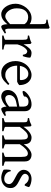

<svg xmlns="http://www.w3.org/2000/svg" viewBox="1106 -1904 811 3064"><g transform="rotate(90 1512.0 -371.5)"><path d="M512.7 -41Q467.8 -10.7 443.4 2Q418.9 14.6 405.3 14.6Q385.7 14.6 375 -18.1Q364.3 -50.8 364.3 -132.8V-622.1Q364.3 -649.4 362.8 -665Q361.3 -680.7 354.5 -689.5Q347.7 -698.2 333.5 -701.2Q319.3 -704.1 293 -706.1V-724.6Q333 -729.5 364.7 -739.3Q396.5 -749 421.9 -756.8L436.5 -742.2V-124Q436.5 -88.9 439.9 -73.7Q443.4 -58.6 448.2 -51.8Q453.1 -46.9 465.3 -48.8Q477.5 -50.8 506.8 -61.5ZM400.4 -127Q375 -94.7 353 -68.4Q331.1 -42 307.6 -23.4Q284.2 -4.9 259.3 4.9Q234.4 14.6 203.1 14.6Q175.8 14.6 147 -1Q118.2 -16.6 94.2 -46.9Q70.3 -77.1 54.7 -120.1Q39.1 -163.1 39.1 -216.8Q39.1 -258.8 56.2 -303.2Q73.2 -347.7 103 -384.8Q132.8 -421.9 175.3 -445.3Q217.8 -468.8 268.6 -468.8Q297.9 -468.8 328.1 -458.5Q358.4 -448.2 396.5 -410.2Q396.5 -395.5 394.5 -386.2Q392.6 -377 389.2 -370.6Q385.7 -364.3 380.4 -359.9Q375 -355.5 367.2 -349.6Q352.5 -380.9 321.8 -397.9Q291 -415 253.9 -415Q190.4 -415 151.4 -369.6Q112.3 -324.2 112.3 -232.4Q112.3 -190.4 124 -156.7Q135.7 -123 154.3 -99.6Q172.9 -76.2 195.3 -63Q217.8 -49.8 238.3 -49.8Q256.8 -49.8 275.4 -58.6Q293.9 -67.4 312 -81.1Q330.1 -94.7 347.7 -111.3Q365.2 -127.9 381.8 -144.5Q387.7 -141.6 393.1 -136.2Q398.4 -130.9 400.4 -127Z M895.5 -451.2Q899.4 -448.2 899.4 -433.6Q899.4 -418.9 895.5 -400.4Q891.6 -381.8 886.2 -362.3Q880.9 -342.8 875 -330.1H853.5Q847.7 -370.1 832.5 -385.3Q817.4 -400.4 799.8 -400.4Q777.3 -400.4 744.6 -362.8Q711.9 -325.2 687.5 -242.2V-50.8Q687.5 -43 706.1 -35.6Q724.6 -28.3 770.5 -21.5V0H546.9V-21.5Q579.1 -29.3 596.7 -36.1Q614.3 -43 614.3 -50.8V-335Q614.3 -367.2 611.3 -379.4Q608.4 -391.6 603.5 -397.5Q596.7 -404.3 585 -406.2Q573.2 -408.2 546.9 -410.2V-429.7Q579.1 -437.5 609.4 -446.3Q639.6 -455.1 663.1 -468.8L680.7 -452.1L686.5 -340.8Q713.9 -394.5 748.5 -431.6Q783.2 -468.8 825.2 -468.8Q840.8 -468.8 859.4 -464.8Q877.9 -460.9 895.5 -451.2Z M1337.9 -272.5Q1329.1 -262.7 1314.5 -254.4Q1299.8 -246.1 1284.2 -239.3H1003.9L1004.9 -283.2H1239.3Q1250 -283.2 1253.9 -286.6Q1257.8 -290 1257.8 -300.8Q1257.8 -313.5 1253.9 -333.5Q1250 -353.5 1239.3 -372.1Q1228.5 -390.6 1209 -404.3Q1189.5 -418 1157.2 -418Q1127.9 -418 1104 -404.3Q1080.1 -390.6 1063 -366.7Q1045.9 -342.8 1036.6 -310.1Q1027.3 -277.3 1027.3 -238.3Q1027.3 -201.2 1037.1 -167Q1046.9 -132.8 1065.4 -106.9Q1084 -81.1 1110.8 -65.4Q1137.7 -49.8 1171.9 -49.8Q1186.5 -49.8 1201.2 -51.3Q1215.8 -52.7 1232.4 -60.1Q1249 -67.4 1269.5 -79.6Q1290 -91.8 1317.4 -115.2Q1323.2 -112.3 1328.1 -105.5Q1333 -98.6 1335 -94.7Q1301.8 -58.6 1277.3 -37.1Q1252.9 -15.6 1231 -4.4Q1209 6.8 1188 10.7Q1167 14.6 1141.6 14.6Q1103.5 14.6 1069.8 -1Q1036.1 -16.6 1010.7 -46.4Q985.4 -76.2 969.7 -118.2Q954.1 -160.2 954.1 -211.9Q954.1 -278.3 982.4 -336.4Q1010.7 -394.5 1062.5 -429.7Q1085 -444.3 1115.2 -456.5Q1145.5 -468.8 1170.9 -468.8Q1218.8 -468.8 1251 -449.7Q1283.2 -430.7 1302.7 -401.4Q1322.3 -372.1 1330.1 -337.9Q1337.9 -303.7 1337.9 -272.5Z M1829.1 -40Q1787.1 -10.7 1760.7 2Q1734.4 14.6 1719.7 14.6Q1703.1 14.6 1691.9 -10.7Q1680.7 -36.1 1680.7 -80.1V-342.8Q1680.7 -376 1663.6 -398.4Q1646.5 -420.9 1598.6 -419.9Q1583 -419.9 1567.9 -415Q1552.7 -410.2 1542 -401.4Q1531.2 -392.6 1524.4 -380.9Q1517.6 -369.1 1519.5 -353.5Q1519.5 -348.6 1509.3 -343.3Q1499 -337.9 1484.9 -333.5Q1470.7 -329.1 1457 -326.7Q1443.4 -324.2 1436.5 -326.2L1429.7 -344.7Q1440.4 -369.1 1463.9 -391.6Q1487.3 -414.1 1516.6 -431.6Q1545.9 -449.2 1579.1 -459Q1612.3 -468.8 1642.6 -468.8Q1696.3 -468.8 1725.1 -440.9Q1753.9 -413.1 1753.9 -362.3V-86.9Q1753.9 -48.8 1774.4 -48.8Q1781.2 -48.8 1791.5 -51.3Q1801.8 -53.7 1822.3 -61.5ZM1623 -226.6Q1555.7 -214.8 1525.9 -183.6Q1496.1 -152.3 1496.1 -112.3Q1496.1 -92.8 1502 -80.6Q1507.8 -68.4 1516.1 -61Q1524.4 -53.7 1533.7 -51.3Q1543 -48.8 1548.8 -48.8Q1610.4 -48.8 1685.5 -115.2L1690.4 -79.1Q1644.5 -29.3 1598.6 -7.3Q1552.7 14.6 1519.5 14.6Q1502 14.6 1483.4 8.8Q1464.8 2.9 1449.7 -9.8Q1434.6 -22.5 1425.3 -42Q1416 -61.5 1416 -90.8Q1416 -148.4 1457.5 -193.4Q1499 -238.3 1581.1 -254.9L1735.4 -286.1L1740.2 -250Z M2415 0V-21.5Q2483.4 -38.1 2483.4 -50.8V-308.6Q2483.4 -368.2 2470.2 -389.2Q2457 -410.2 2427.7 -410.2Q2395.5 -410.2 2356.9 -375.5Q2318.4 -340.8 2280.3 -280.3V-50.8Q2280.3 -43.9 2295.4 -37.6Q2310.5 -31.2 2348.6 -21.5V0H2138.7V-21.5Q2207 -38.1 2207 -50.8V-308.6Q2207 -368.2 2194.3 -389.2Q2181.6 -410.2 2152.3 -410.2Q2119.1 -410.2 2082.5 -376Q2045.9 -341.8 2003.9 -280.3V-50.8Q2003.9 -43 2022.5 -35.6Q2041 -28.3 2073.2 -21.5V0H1863.3V-21.5Q1895.5 -29.3 1913.1 -36.1Q1930.7 -43 1930.7 -50.8V-346.7Q1930.7 -365.2 1928.7 -377Q1926.8 -388.7 1920.4 -395.5Q1914.1 -402.3 1900.4 -404.8Q1886.7 -407.2 1863.3 -410.2V-429.7Q1900.4 -434.6 1927.2 -445.3Q1954.1 -456.1 1979.5 -468.8L1997.1 -452.1L2002.9 -339.8Q2046.9 -405.3 2091.8 -437Q2136.7 -468.8 2171.9 -468.8Q2195.3 -468.8 2215.3 -462.9Q2235.4 -457 2249.5 -443.4Q2263.7 -429.7 2272 -407.7Q2280.3 -385.7 2280.3 -352.5V-343.8Q2322.3 -404.3 2367.2 -436.5Q2412.1 -468.8 2448.2 -468.8Q2495.1 -468.8 2525.4 -442.9Q2555.7 -417 2555.7 -362.3V-50.8Q2555.7 -43.9 2571.3 -37.6Q2586.9 -31.2 2625 -21.5V0Z M2980.5 -137.7Q2980.5 -85.9 2959.5 -55.7Q2938.5 -25.4 2910.6 -9.8Q2882.8 5.9 2855 10.3Q2827.1 14.6 2812.5 14.6Q2789.1 14.6 2755.9 5.9Q2722.7 -2.9 2690.4 -21.5Q2687.5 -22.5 2686 -36.6Q2684.6 -50.8 2685.1 -69.8Q2685.5 -88.9 2688 -107.9Q2690.4 -127 2693.4 -137.7L2714.8 -132.8Q2715.8 -111.3 2725.6 -93.8Q2735.4 -76.2 2751.5 -62.5Q2767.6 -48.8 2789.6 -41Q2811.5 -33.2 2836.9 -33.2Q2872.1 -33.2 2894.5 -54.7Q2917 -76.2 2917 -111.3Q2917 -129.9 2906.2 -145Q2895.5 -160.2 2878.4 -172.4Q2861.3 -184.6 2839.4 -195.8Q2817.4 -207 2795.9 -218.8Q2776.4 -228.5 2756.8 -240.7Q2737.3 -252.9 2722.7 -267.6Q2708 -282.2 2698.7 -300.8Q2689.5 -319.3 2689.5 -341.8Q2689.5 -372.1 2701.7 -396Q2713.9 -419.9 2734.4 -436Q2754.9 -452.1 2780.8 -460.4Q2806.6 -468.8 2835 -468.8Q2849.6 -468.8 2868.2 -466.3Q2886.7 -463.9 2904.3 -459Q2921.9 -454.1 2937.5 -447.3Q2953.1 -440.4 2962.9 -430.7Q2965.8 -427.7 2963.4 -418Q2960.9 -408.2 2956.5 -396Q2952.1 -383.8 2946.8 -373Q2941.4 -362.3 2938.5 -358.4L2919.9 -362.3Q2896.5 -397.5 2871.1 -411.1Q2845.7 -424.8 2821.3 -424.8Q2789.1 -424.8 2771 -405.3Q2752.9 -385.7 2752.9 -366.2Q2752.9 -350.6 2762.2 -337.9Q2771.5 -325.2 2786.6 -314.5Q2801.8 -303.7 2821.3 -293.9Q2840.8 -284.2 2860.4 -273.4Q2881.8 -262.7 2903.3 -250.5Q2924.8 -238.3 2942.4 -222.2Q2960 -206.1 2970.2 -185.5Q2980.5 -165 2980.5 -137.7Z"/></g></svg>

Font: Podda
Style: Regular
Weight: 400
Designer: Md. Tanbin Islam Siyam
Foundry: Tanbin Islam Siyam
Version: Version 0.258